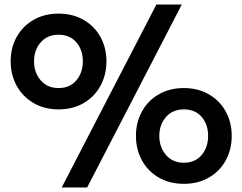

<svg xmlns="http://www.w3.org/2000/svg" viewBox="-20 -793 1068 846"><path d="M669 -773H781L364 33H252ZM27 -523Q27 -582 53 -629.5Q79 -677 127 -705Q175 -733 238 -733Q301 -733 349 -705Q397 -677 423 -629.5Q449 -582 449 -523Q449 -464 423 -415.5Q397 -367 349 -339Q301 -311 238 -311Q175 -311 127 -339.5Q79 -368 53 -416Q27 -464 27 -523ZM345 -523Q345 -573 316.5 -606.5Q288 -640 238 -640Q189 -640 159.5 -606.5Q130 -573 130 -523Q130 -473 159.5 -439Q189 -405 238 -405Q288 -405 316.5 -439Q345 -473 345 -523ZM579 -194Q579 -253 605 -301Q631 -349 679 -377Q727 -405 790 -405Q853 -405 901 -377Q949 -349 975 -301Q1001 -253 1001 -194Q1001 -135 975 -87Q949 -39 901 -11Q853 17 790 17Q727 17 679 -11Q631 -39 605 -87Q579 -135 579 -194ZM897 -194Q897 -245 868.5 -278Q840 -311 790 -311Q741 -311 711.5 -277.5Q682 -244 682 -194Q682 -144 711.5 -110Q741 -76 790 -76Q840 -76 868.5 -110Q897 -144 897 -194Z"/></svg>

Font: Biryani
Style: Bold
Weight: 700
Designer: Dan Reynolds and Mathieu Reguer
Foundry: Dan Reynolds and Mathieu Reguer
Version: Version 1.004; ttfautohint (v1.1) -l 5 -r 5 -G 72 -x 0 -D la